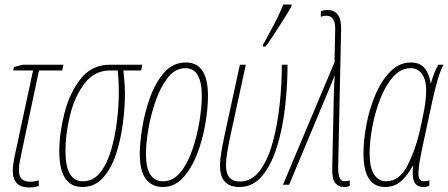

<svg xmlns="http://www.w3.org/2000/svg" viewBox="-20 -810 1965 842"><path d="M108 12Q122 12 132 10Q142 8 150 6V-19Q142 -17 132.5 -15Q123 -13 112 -13Q63 -13 63 -63Q63 -79 65.5 -94.5Q68 -110 73 -133L151 -501H253L258 -526H79L41 -516L38 -501H125L47 -138Q36 -88 36 -61Q36 12 108 12Z M341 10Q396 10 432 -30.5Q468 -71 489 -135Q510 -199 519 -270Q528 -341 528 -401Q528 -426 525.5 -453.5Q523 -481 521 -501H599L604 -526H461Q382 -526 333.5 -464Q285 -402 262.5 -313.5Q240 -225 240 -146Q240 10 341 10ZM344 -15Q267 -15 267 -147Q267 -222 287 -304Q307 -386 350.5 -443.5Q394 -501 463 -501H496Q501 -459 501 -404Q501 -347 493 -280Q485 -213 467.5 -152.5Q450 -92 419.5 -53.5Q389 -15 344 -15Z M694 10Q745 10 782 -30Q819 -70 843.5 -132.5Q868 -195 880 -264Q892 -333 892 -390Q892 -536 795 -536Q738 -536 699.5 -491.5Q661 -447 637.5 -381Q614 -315 603.5 -248Q593 -181 593 -136Q593 -59 620 -24.5Q647 10 694 10ZM695 -15Q620 -15 620 -136Q620 -177 630 -239.5Q640 -302 661.5 -364.5Q683 -427 715.5 -469Q748 -511 793 -511Q865 -511 865 -389Q865 -340 854.5 -276.5Q844 -213 823.5 -153Q803 -93 771 -54Q739 -15 695 -15Z M1030 10Q1090 10 1130.5 -39.5Q1171 -89 1195.5 -169Q1220 -249 1230.5 -343Q1241 -437 1241 -526H1216Q1216 -442 1206.5 -352.5Q1197 -263 1176 -186Q1155 -109 1119.5 -61.5Q1084 -14 1032 -14Q971 -14 971 -85Q971 -109 976.5 -142.5Q982 -176 990 -213L1058 -526H1032L964 -213Q956 -175 950.5 -142.5Q945 -110 945 -82Q945 10 1030 10ZM1132 -606H1145Q1157 -622 1180.5 -657.5Q1204 -693 1226.5 -729Q1249 -765 1257 -780L1259 -790H1222Q1208 -753 1181 -701.5Q1154 -650 1134 -615Z M1489 10Q1504 10 1514 5V-19Q1504 -15 1490 -15Q1462 -15 1463 -78L1476 -684Q1477 -766 1416 -766Q1404 -766 1398 -764Q1392 -762 1387 -761V-736Q1397 -741 1411 -741Q1451 -741 1450 -681L1447 -537L1221 0H1248L1419 -409Q1427 -428 1434.5 -446Q1442 -464 1448 -481Q1446 -457 1445.5 -439.5Q1445 -422 1444 -396L1437 -72Q1436 -25 1450 -7.5Q1464 10 1489 10Z M1669 10Q1710 10 1738.5 -15Q1767 -40 1790 -83H1792Q1786 -41 1795.5 -15.5Q1805 10 1837 10Q1856 10 1863 3V-19Q1849 -15 1840 -15Q1815 -15 1815 -48Q1815 -70 1819.5 -97Q1824 -124 1833 -167L1876 -367Q1901 -483 1925 -526H1902Q1884 -495 1870 -446H1868Q1863 -486 1842 -511Q1821 -536 1782 -536Q1731 -536 1692 -496.5Q1653 -457 1626.5 -395Q1600 -333 1587 -264Q1574 -195 1574 -137Q1574 10 1669 10ZM1672 -15Q1641 -15 1621 -44Q1601 -73 1601 -139Q1601 -191 1613 -255Q1625 -319 1648 -377.5Q1671 -436 1704.5 -473.5Q1738 -511 1781 -511Q1813 -511 1831 -485Q1849 -459 1849 -417Q1849 -375 1839.5 -324.5Q1830 -274 1818 -224Q1800 -148 1765.5 -81.5Q1731 -15 1672 -15Z"/></svg>

Font: Noto Sans Display Condensed Thin
Style: Italic
Weight: 250
Width: 3
Italic angle: -12°
Designer: Monotype Design Team
Foundry: Monotype Imaging Inc.
Version: Version 1.900